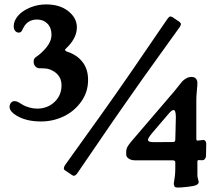

<svg xmlns="http://www.w3.org/2000/svg" viewBox="-20 -781 975 861"><path d="M64 -634.8Q54.7 -634.8 48.1 -642.3Q41.5 -649.9 41.5 -663.1Q41.5 -687 60.3 -709.7Q79.1 -732.4 116.2 -747.6Q149.4 -761.2 187 -761.2Q248.5 -761.2 286.6 -730.7Q324.7 -700.2 324.7 -658.7Q324.7 -613.3 284.2 -571.8Q282.7 -570.3 279.5 -567.1Q276.4 -564 273.9 -561.3Q271.5 -558.6 271.5 -557.1Q271.5 -554.7 276.1 -551.8Q280.8 -548.8 284.2 -548.3Q326.7 -533.7 350.8 -502Q375 -470.2 375 -422.4Q375 -367.7 343.5 -324.2Q312 -280.8 264.4 -258.5Q216.8 -236.3 164.6 -236.3Q103.5 -236.3 63.2 -257.6Q22.9 -278.8 22.9 -301.8Q22.9 -312 29.1 -319.8Q35.2 -327.6 45.9 -327.6Q53.2 -327.6 64 -321.8Q78.1 -313 86.2 -308.6Q94.2 -304.2 111.3 -299.1Q128.4 -293.9 146.5 -293.9Q192.9 -293.9 224.4 -323.7Q255.9 -353.5 255.9 -398.4Q255.9 -428.2 238.3 -447Q220.7 -465.8 193.4 -472.7Q185.1 -474.1 171.1 -474.6Q157.2 -475.1 154.3 -475.1Q146 -475.6 138.4 -483.6Q130.9 -491.7 130.9 -504.4Q130.9 -518.1 140.1 -524.4Q166 -541.5 188.5 -568.8Q210.9 -596.2 210.9 -625.5Q210.9 -656.2 192.9 -674.8Q174.8 -693.4 146 -693.4Q103 -693.4 84 -654.8Q79.1 -643.6 75.2 -639.2Q71.3 -634.8 64 -634.8ZM537.6 -311Q485.8 -237.3 416.3 -135Q346.7 -32.7 326.2 -3.4Q314.9 12.7 303.7 4.4L272 -16.6Q260.7 -24.4 272 -41Q291 -68.4 363.8 -169.2Q436.5 -270 488.8 -344.7L510.7 -376Q562.5 -449.7 636.2 -558.1Q710 -666.5 730.5 -695.8Q736.8 -704.6 741.2 -706.5Q745.6 -708.5 753.4 -704.1L784.7 -683.1Q791.5 -677.2 791.3 -672.4Q791 -667.5 785.2 -658.7Q768.1 -634.3 690.2 -526.4Q612.3 -418.5 559.6 -342.3ZM754.9 -62H587.9Q579.1 -62 570.8 -63.7Q562.5 -65.4 554.2 -72Q545.9 -78.6 545.9 -89.4V-101.1Q545.9 -111.8 550.5 -120.8Q555.2 -129.9 567.9 -145.5L760.7 -370.6Q767.1 -377.9 778.6 -392.8Q790 -407.7 796.6 -415.3Q803.2 -422.9 814.7 -429.4Q826.2 -436 838.9 -436Q852.5 -436 858.9 -428Q865.2 -419.9 865.2 -409.2Q865.2 -398.9 862.8 -374.3Q860.4 -349.6 860.4 -333V-159.7Q860.4 -150.4 865.2 -150.4Q871.1 -150.4 879.4 -151.9Q887.7 -153.3 891.6 -153.3Q897.9 -153.3 901.4 -148.4Q904.8 -143.6 904.8 -136.7Q904.8 -126 904.3 -104.5Q903.8 -83 903.8 -82Q903.8 -74.7 899.2 -68.6Q894.5 -62.5 886.7 -62.5Q886.2 -62.5 879.9 -62.7Q873.5 -63 870.6 -63Q865.2 -63 865.2 -56.2V3.9Q865.2 12.2 868.2 22.7Q871.1 33.2 871.1 34.7Q871.1 44.9 856.9 50.3Q848.6 53.7 820.3 56.9Q792 60.1 776.9 60.1Q771.5 60.1 768.1 59.1Q764.6 58.1 762 54Q759.3 49.8 759.3 42Q759.3 39.6 761 30.8Q762.7 22 764.4 6.6Q766.1 -8.8 766.1 -27.3V-52.7Q766.1 -62 754.9 -62ZM766.1 -155.3Q766.1 -161.1 767.3 -201.9Q768.6 -242.7 768.6 -255.4Q768.6 -287.6 758.3 -287.6Q750.5 -287.6 738.3 -273.4L664.1 -186.5Q643.6 -162.1 643.6 -154.3Q643.6 -143.6 667.5 -143.6Q685.1 -143.6 715.1 -143.8Q745.1 -144 752 -144Q761.2 -144 763.7 -146.5Q766.1 -148.9 766.1 -155.3Z"/></svg>

Font: Cooper* SemiBold
Style: Regular
Weight: 600
Designer: Owen Earl
Foundry: indestructible type*
Version: Version 0.001